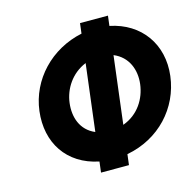

<svg xmlns="http://www.w3.org/2000/svg" viewBox="-134 -1034 1266 1248"><g transform="rotate(-15 499.5 -410.0)"><path d="M613.3 -185.5 669 -639.7C764.3 -600.3 799.1 -506.7 787.6 -413C776 -318.7 720.4 -224.4 613.3 -185.5ZM425.5 -187.5C330.6 -227.6 301.4 -320.3 312.8 -413C324 -504.3 380.5 -595.5 480.6 -636.6ZM504.2 -828.4C293 -784.2 135.1 -618.6 109.8 -413C84.3 -205.4 191.4 -37.9 401.9 4.6L393 77H581L589.8 5.4C810.4 -35.6 964.9 -204 990.6 -413C1016.1 -621.1 898 -788.2 692.4 -829.9L700.6 -897H512.6Z"/></g></svg>

Font: Hussar
Style: BdSuprExtOblOne
Weight: 700
Foundry: Cannot Into Space Fonts
Version: Version 2.00